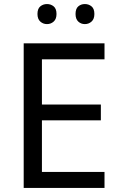

<svg xmlns="http://www.w3.org/2000/svg" viewBox="-20 -928 596 948"><path d="M496 0H97V-714H496V-635H187V-412H478V-334H187V-79H496ZM165 -859Q165 -885 179 -896.5Q193 -908 212 -908Q231 -908 245 -896.5Q259 -885 259 -859Q259 -834 245 -821.5Q231 -809 212 -809Q193 -809 179 -821.5Q165 -834 165 -859ZM353 -859Q353 -885 366.5 -896.5Q380 -908 399 -908Q418 -908 432 -896.5Q446 -885 446 -859Q446 -834 432 -821.5Q418 -809 399 -809Q380 -809 366.5 -821.5Q353 -834 353 -859Z"/></svg>

Font: Noto Sans Ambassadori
Style: Regular
Weight: 400
Designer: Monotype Design Team
Foundry: Monotype Imaging Inc.
Version: Version 2.013